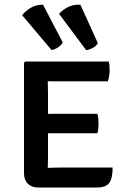

<svg xmlns="http://www.w3.org/2000/svg" viewBox="-20 -812 551 832"><path d="M468 -86Q468 -37 452.5 -18.2Q437 0.5 401.5 0.5H145Q117 0.5 100.5 -16Q84 -32.5 84 -61.5V-540L89.5 -545.5H451.5Q454 -534.5 454.5 -524Q455 -513.5 455 -504.5Q455 -495.5 453 -483.2Q451 -471 447 -459.5H244.5Q234.5 -459.5 218.8 -459.5Q203 -459.5 187 -460Q187 -448 187.5 -435.8Q188 -423.5 188 -408V-318.5Q204 -318.5 219.5 -318.8Q235 -319 244.5 -319H402Q405 -309 406 -297Q407 -285 407 -277Q407 -268 406 -256.2Q405 -244.5 402 -234.5H244.5Q235 -234.5 219.5 -234.5Q204 -234.5 188 -234.5V-129.5Q188 -116.5 187.5 -105.2Q187 -94 187 -84.5Q200.5 -85 214.2 -85.5Q228 -86 247.5 -86ZM328.5 -791.5 404 -625Q397 -612.5 382.2 -604.5Q367.5 -596.5 353.5 -594.5L236 -752Q251 -769.5 275 -781.5Q299 -793.5 328.5 -791.5ZM166.5 -791.5 252 -628Q245 -615 231 -606.2Q217 -597.5 203.5 -595L76 -746Q90 -764.5 113.5 -778.2Q137 -792 166.5 -791.5Z"/></svg>

Font: Signika SC
Style: Regular
Weight: 400
Designer: Anna Giedryś
Foundry: Anna Giedryś
Version: Version 2.000; ttfautohint (v1.8.3) -l 8 -r 50 -G 200 -x 9 -